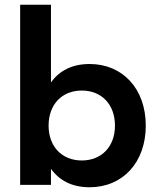

<svg xmlns="http://www.w3.org/2000/svg" viewBox="-20 -780 670 810"><path d="M195 -760H65V0H195V-68C229 -20 282 10 358 10C497 10 595 -94 595 -250C595 -406 497 -510 358 -510C282 -510 229 -480 195 -432ZM325 -103C241 -103 185 -162 185 -250C185 -339 241 -398 325 -398C409 -398 465 -339 465 -250C465 -162 409 -103 325 -103Z"/></svg>

Font: Goli SemiBold
Style: Regular
Weight: 600
Designer: jaikishan Patel
Foundry: MagicType
Version: Version 1.000;Glyphs 3.2 (3242)